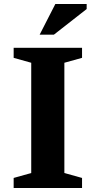

<svg xmlns="http://www.w3.org/2000/svg" viewBox="-20 -936 476 956"><path d="M388.5 -50V0H48V-50L135.5 -74.5V-623.5L48 -648V-698H388.5V-648L300.5 -623.5V-74.5ZM177.5 -763.5 255.5 -916H411.5V-891L248.5 -763.5Z"/></svg>

Font: Newsreader 9pt SemiBold
Style: Regular
Weight: 600
Designer: Hugues Gentile
Foundry: Production Type
Version: Version 1.003